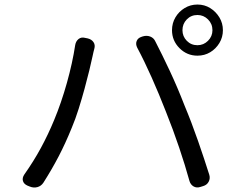

<svg xmlns="http://www.w3.org/2000/svg" viewBox="-20 -830 1040 845"><path d="M783 -697Q783 -670 802 -650.5Q821 -631 849 -631Q876 -631 895.5 -650.5Q915 -670 915 -697Q915 -725 895.5 -744.5Q876 -764 849 -764Q821 -764 802 -744.5Q783 -725 783 -697ZM737 -697Q737 -728 752 -753.5Q767 -779 792.5 -794.5Q818 -810 849 -810Q880 -810 905 -794.5Q930 -779 945.5 -753.5Q961 -728 961 -697Q961 -666 945.5 -640.5Q930 -615 905 -600Q880 -585 849 -585Q803 -585 770 -618Q737 -651 737 -697ZM218 -301Q250 -378 274.5 -465.5Q299 -553 311 -632Q314 -649 326 -658.5Q338 -668 356 -663L366 -661Q383 -657 391.5 -644.5Q400 -632 395 -615Q393 -606 391.5 -601.5Q390 -597 387 -581Q382 -557 373 -520Q364 -483 352 -439Q340 -395 326 -350.5Q312 -306 296 -268Q268 -199 238 -141.5Q208 -84 171 -26Q161 -11 144.5 -6.5Q128 -2 111 -9L101 -13Q85 -20 81 -33.5Q77 -47 87 -62Q128 -120 160 -179Q192 -238 218 -301ZM710 -339Q680 -416 647.5 -489Q615 -562 584 -620Q576 -636 581.5 -649.5Q587 -663 603 -668L609 -670Q626 -675 641.5 -669Q657 -663 664 -647Q693 -591 727 -518.5Q761 -446 792 -366Q823 -292 851.5 -210Q880 -128 901 -61Q906 -45 898.5 -30.5Q891 -16 874 -11L861 -7Q845 -2 832 -9.5Q819 -17 814 -33Q795 -102 768.5 -180.5Q742 -259 710 -339Z"/></svg>

Font: Chiron GoRound TC
Style: Regular
Weight: 400
Designer: Ryoko NISHIZUKA 西塚涼子 (kana, bopomofo & ideographs); Paul D. Hunt (Latin, Greek & Cyrillic); Sandoll Communications 산돌커뮤니
Foundry: Adobe
Version: Version 1.000;hotconv 1.1.1;makeotfexe 2.6.0